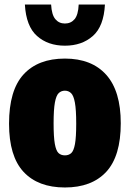

<svg xmlns="http://www.w3.org/2000/svg" viewBox="-20 -818 574 849"><path d="M267 11Q148.5 11 84.2 -58Q20 -127 20 -271Q20 -419 84.2 -489Q148.5 -559 267 -559Q385.5 -559 449.8 -487.2Q514 -415.5 514 -273Q514 -127.5 449.8 -58.2Q385.5 11 267 11ZM267 -131Q284 -131 295 -141Q306 -151 311.5 -181Q317 -211 317 -271Q317 -333 311.2 -364.2Q305.5 -395.5 294.2 -406.2Q283 -417 267 -417Q251 -417 239.8 -406.5Q228.5 -396 222.8 -365Q217 -334 217 -273Q217 -212 222.5 -181.5Q228 -151 239 -141Q250 -131 267 -131ZM267 -616Q192 -616 143.8 -658.8Q95.5 -701.5 90 -798H206Q208.5 -752.5 224.8 -733.2Q241 -714 267 -714Q293.5 -714 309.8 -733.2Q326 -752.5 328 -798H444Q439 -701.5 390.5 -658.8Q342 -616 267 -616Z"/></svg>

Font: Encode Sans Condensed Black
Style: Regular
Weight: 900
Width: 3
Designer: Multiple Designers
Foundry: Impallari Type
Version: Version 3.000; ttfautohint (v1.8.3) -l 8 -r 50 -G 200 -x 14 